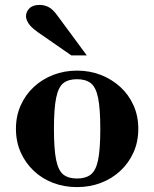

<svg xmlns="http://www.w3.org/2000/svg" viewBox="-20 -750 629 783"><path d="M294 13Q242 13 197 -4Q152 -21 118 -53Q84 -85 64.5 -128.5Q45 -172 45 -225Q45 -277 64.5 -320.5Q84 -364 118 -395.5Q152 -427 197 -444.5Q242 -462 294 -462Q346 -462 391 -444.5Q436 -427 470.5 -395.5Q505 -364 524.5 -320.5Q544 -277 544 -225Q544 -172 524.5 -128.5Q505 -85 470.5 -53Q436 -21 391 -4Q346 13 294 13ZM294 -22Q329 -22 350 -38Q371 -54 380 -97.5Q389 -141 389 -224Q389 -307 380 -351Q371 -395 350 -411Q329 -427 294 -427Q259 -427 238.5 -411Q218 -395 209 -351Q200 -307 200 -224Q200 -141 209 -97.5Q218 -54 238.5 -38Q259 -22 294 -22ZM271 -524 134 -619Q106 -639 96 -655Q86 -671 86 -684Q86 -702 100 -716Q114 -730 142 -730Q159 -730 176.5 -722Q194 -714 213 -688L334 -524Z"/></svg>

Font: Libre Bodoni
Style: Bold
Weight: 700
Designer: Pablo Impallari, Rodrigo Fuenzalida
Foundry: Impallari Type
Version: Version 2.005;gftools[0.9.23]